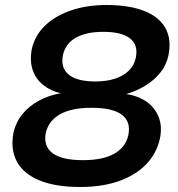

<svg xmlns="http://www.w3.org/2000/svg" viewBox="-20 -735 711 766"><path d="M300 11Q201 11 137 -15.5Q73 -42 47 -91Q21 -140 34 -207Q44 -249 70.5 -281Q97 -313 136.5 -334Q176 -355 222 -363Q183 -372 153 -395.5Q123 -419 110.5 -455.5Q98 -492 107 -540Q119 -593 159 -632Q199 -671 262 -693Q325 -715 405 -715Q495 -715 555 -691.5Q615 -668 640 -623Q665 -578 652 -514Q644 -475 619 -444.5Q594 -414 558.5 -392.5Q523 -371 484 -360H483Q530 -353 563.5 -330Q597 -307 612.5 -269.5Q628 -232 618 -182Q605 -123 563 -79.5Q521 -36 454.5 -12.5Q388 11 300 11ZM311 -96Q390 -96 435.5 -121.5Q481 -147 492 -196Q503 -249 466.5 -277Q430 -305 345 -305Q265 -305 219.5 -279Q174 -253 163 -206Q152 -153 189 -124.5Q226 -96 311 -96ZM360 -410Q406 -410 440 -421.5Q474 -433 495 -454Q516 -475 522 -506Q532 -556 498.5 -582Q465 -608 392 -608Q324 -608 282.5 -584.5Q241 -561 231 -515Q221 -465 254 -437.5Q287 -410 360 -410Z"/></svg>

Font: Nunito Sans 7pt SemiExpanded
Style: Bold Italic
Weight: 700
Width: 6
Italic angle: -9°
Designer: Vernon Adams
Foundry: Vernon Adams
Version: Version 3.101;gftools[0.9.27]